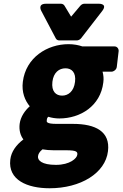

<svg xmlns="http://www.w3.org/2000/svg" viewBox="-20 -764 656 1026"><path d="M183 72C184 60 190 48 207 34C225 37 244 39 267 39H334C391 39 395 48 393 63C391 82 354 117 279 117C202 117 181 92 183 72ZM35 89C22 198 126 242 245 242C410 242 543 162 557 44C570 -61 491 -102 370 -102H283C225 -102 229 -114 230 -122C231 -132 233 -135 238 -140C257 -134 278 -131 297 -131C410 -131 517 -198 532 -323C535 -344 533 -362 528 -381H576C587 -381 602 -391 604 -406L614 -491C615 -502 607 -516 592 -516H420C400 -523 374 -528 346 -528C233 -528 118 -457 102 -327C95 -272 113 -227 139 -196C114 -174 90 -141 85 -102C81 -68 89 -40 105 -19C67 10 40 46 35 89ZM312 -253C279 -253 254 -275 260 -327C266 -377 296 -399 330 -399C363 -399 387 -377 381 -327C375 -275 344 -253 312 -253ZM278 -559C282 -552 288 -548 297 -548H390C398 -548 407 -552 413 -559L526 -705C557 -745 509 -744 509 -744H430C423 -744 415 -740 409 -733L360 -675L325 -733C322 -739 314 -744 306 -744H226C178 -744 201 -705 201 -705Z"/></svg>

Font: Falling Sky
Style: BlkObl
Weight: 900
Designer: Paul D. Hunt
Foundry: Adobe Systems Incorporated
Version: Version 1.02